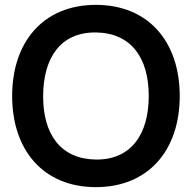

<svg xmlns="http://www.w3.org/2000/svg" viewBox="-20 -755 790 790"><path d="M374.5 15C590.5 15 719.5 -136.5 719.5 -360C719.5 -583.5 590.5 -735 374.5 -735C159 -735 30 -583.5 30 -360C30 -136.5 159 15 374.5 15ZM157.5 -360C158 -517.5 229.5 -623 374.5 -621.5C519.5 -619.5 592 -517.5 592 -360C592 -202.5 519.5 -97 374.5 -98.5C229.5 -100.5 157 -202.5 157.5 -360Z"/></svg>

Font: Eudonet
Style: Bold
Weight: 700
Designer: Mikhail Sharanda
Foundry: Mikhail Sharanda
Version: Version 4.503;Glyphs 3.1.2 (3151)